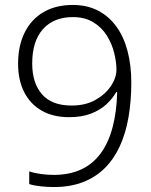

<svg xmlns="http://www.w3.org/2000/svg" viewBox="-20 -744 611 775"><path d="M510 -411Q510 -335 498.5 -269.5Q487 -204 463 -152.5Q439 -101 402 -64.5Q365 -28 314 -8.5Q263 11 197 11Q172 11 144 8Q116 5 98 -1V-52Q116 -46 142.5 -42Q169 -38 196 -38Q260 -38 307.5 -60Q355 -82 386.5 -125Q418 -168 434.5 -230.5Q451 -293 453 -372H449Q435 -347 410 -323.5Q385 -300 347.5 -285.5Q310 -271 259 -271Q195 -271 149 -297Q103 -323 78 -371.5Q53 -420 53 -487Q53 -559 79.5 -612.5Q106 -666 155.5 -695Q205 -724 274 -724Q332 -724 376 -701Q420 -678 450 -636.5Q480 -595 495 -537.5Q510 -480 510 -411ZM274 -675Q197 -675 153.5 -626.5Q110 -578 110 -488Q110 -409 149.5 -363.5Q189 -318 269 -318Q325 -318 365 -340.5Q405 -363 427.5 -396.5Q450 -430 450 -463Q450 -493 441 -530Q432 -567 411.5 -600Q391 -633 357 -654Q323 -675 274 -675Z"/></svg>

Font: Noto Sans Armenian Light
Style: Regular
Weight: 300
Designer: Monotype Design Team
Foundry: Monotype Imaging Inc.
Version: Version 2.007